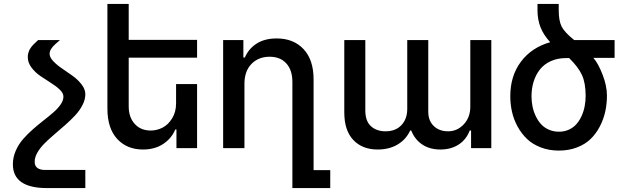

<svg xmlns="http://www.w3.org/2000/svg" viewBox="-20 -747 3165 968"><path d="M410.2 109.9V201.2H216.8Q44.9 201.2 44.9 81.1Q44.9 46.4 59.1 13.7Q73.2 -19 95.7 -44.9Q118.2 -70.8 145.3 -94.7Q172.4 -118.7 199.5 -139.6Q226.6 -160.6 249 -180.2Q271.5 -199.7 285.6 -220.2Q299.8 -240.7 299.8 -259.8Q299.8 -277.3 281.2 -295.2Q262.7 -313 236.3 -329.3Q210 -345.7 183.6 -363.8Q157.2 -381.8 138.7 -406.5Q120.1 -431.2 120.1 -459Q120.1 -465.3 120.8 -471.4Q121.6 -477.5 123.8 -483.2Q126 -488.8 127.4 -492.9Q128.9 -497.1 133.1 -502.9Q137.2 -508.8 138.9 -511.5Q140.6 -514.2 146.5 -520.3Q152.3 -526.4 154.3 -528.1Q156.2 -529.8 163.3 -536.6Q170.4 -543.5 171.9 -544.9H282.2Q280.8 -543.5 273.9 -537.6Q267.1 -531.7 264.6 -529.5Q262.2 -527.3 256.3 -522Q250.5 -516.6 247.8 -513.4Q245.1 -510.3 241 -504.9Q236.8 -499.5 234.9 -495.4Q232.9 -491.2 231.4 -486.1Q230 -481 230 -476.1Q230 -458 248.5 -438.5Q267.1 -418.9 293.7 -401.1Q320.3 -383.3 346.7 -364.3Q373 -345.2 391.6 -321Q410.2 -296.9 410.2 -272Q410.2 -245.1 396 -217.5Q381.8 -189.9 359.4 -165.8Q336.9 -141.6 309.8 -117.7Q282.7 -93.8 255.4 -70.6Q228 -47.4 205.6 -25.1Q183.1 -2.9 168.9 21.5Q154.8 45.9 154.8 68.8Q154.8 107.9 204.1 109.9Z M628.9 -544.9 629.9 -545.9H973.6V-456.1H628.9V-210.9Q628.9 -155.8 659.2 -122.3Q689.5 -88.9 739.7 -88.9Q771 -88.9 799.6 -103.5Q828.1 -118.2 847.9 -150.4Q867.7 -182.6 867.7 -226.1V-323.2H973.6V0H869.6V-94.2H863.8Q844.7 -48.8 802.5 -21Q760.3 6.8 700.7 6.8Q620.1 6.8 570.8 -46.6Q521.5 -100.1 521.5 -199.2V-727.1H628.9Z M1212.4 -324.2V0H1105V-544.9H1207V-457H1214.4Q1233.9 -502 1274.4 -527.6Q1314.9 -553.2 1375 -553.2Q1460 -553.2 1510.5 -499.3Q1561 -445.3 1561 -347.2V110.8H1645V201.2H1454.1V-334Q1454.1 -393.6 1423.6 -427.2Q1393.1 -460.9 1339.4 -460.9Q1283.2 -460.9 1247.8 -424.6Q1212.4 -388.2 1212.4 -324.2Z M2351.1 -544.9H2457V0H2355V-88.9H2348.1Q2331.1 -43.5 2292.5 -18.3Q2253.9 6.8 2200.2 6.8Q2147 6.8 2109.1 -18.3Q2071.3 -43.5 2053.2 -88.9H2047.9Q2027.3 -43.9 1984.9 -18.6Q1942.4 6.8 1883.8 6.8Q1807.1 6.8 1761.5 -41Q1715.8 -88.9 1715.8 -180.2V-544.9H1821.8V-189.9Q1821.8 -136.7 1850.1 -110.8Q1878.4 -85 1923.8 -85Q1974.6 -85 2003.9 -116.2Q2033.2 -147.5 2033.2 -198.2V-544.9H2139.2V-183.1Q2139.2 -138.7 2166.7 -111.8Q2194.3 -85 2239.3 -85Q2285.2 -85 2318.1 -120.1Q2351.1 -155.3 2351.1 -209Z M2849.6 -454.1H2833Q2790.5 -454.1 2756.8 -438.7Q2723.1 -423.3 2702.1 -396.7Q2681.2 -370.1 2670.4 -335.7Q2659.7 -301.3 2659.7 -261.2Q2659.7 -234.9 2664.8 -210Q2669.9 -185.1 2680.9 -161.9Q2691.9 -138.7 2707.5 -121.3Q2723.1 -104 2746.6 -93.5Q2770 -83 2797.9 -83Q2825.7 -83 2848.4 -93.5Q2871.1 -104 2886.5 -121.6Q2901.9 -139.2 2912.4 -162.6Q2922.9 -186 2927.7 -211.4Q2932.6 -236.8 2932.6 -263.2Q2932.6 -329.1 2913.8 -369.4Q2895 -409.7 2849.6 -454.1ZM2875 -544.9H3078.6V-455.1H2971.7Q2995.6 -428.2 3017.8 -371.3Q3040 -314.5 3040 -265.1Q3040 -223.6 3031.5 -184.6Q3022.9 -145.5 3004.2 -109.4Q2985.4 -73.2 2957.8 -46.4Q2930.2 -19.5 2888.9 -3.7Q2847.7 12.2 2797.9 12.2Q2748 12.2 2706.8 -3.7Q2665.5 -19.5 2637.5 -46.1Q2609.4 -72.8 2589.8 -108.4Q2570.3 -144 2561.5 -182.6Q2552.7 -221.2 2552.7 -262.2Q2552.7 -364.3 2606.4 -436Q2660.2 -507.8 2753.9 -534.2Q2719.7 -571.8 2704.8 -610.4Q2689.9 -648.9 2689.9 -694.8V-727.1H2796.9V-695.8Q2796.9 -642.6 2811.5 -613.3Q2826.2 -584 2875 -544.9Z"/></svg>

Font: Telcell.Market Med
Style: Regular
Weight: 500
Designer: Rasmus Andersson, Sedrak Mkrtchyan
Version: Version 3.019;git-0a5106e0b